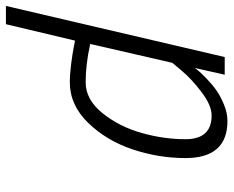

<svg xmlns="http://www.w3.org/2000/svg" viewBox="-88 -670 768 631"><g transform="rotate(-90 295.5 -355.0)"><path d="M404 -172 377 -140C359 -118.7 335.7 -97.2 307 -75.5C278.3 -53.8 253 -43 231 -43C179 -43 153 -71.7 153 -129C153 -176.3 159.8 -224.3 173.5 -273C187.2 -321.7 208.8 -364.5 238.5 -401.5C268.2 -438.5 302 -457 340 -457C379.3 -457 421.3 -452 466 -442ZM531 -719 477 -492 456 -496C442.7 -498.7 424.7 -501.5 402 -504.5C379.3 -507.5 358.7 -509 340 -509C290 -509 245.5 -488.8 206.5 -448.5C167.5 -408.2 138.5 -359.5 119.5 -302.5C100.5 -245.5 91 -187.7 91 -129C91 -37 131.7 9 213 9C230.3 9 248.3 5.2 267 -2.5C285.7 -10.2 301.5 -18.7 314.5 -28C327.5 -37.3 340.3 -48.2 353 -60.5C365.7 -72.8 374 -81.5 378 -86.5L387 -98L365 0H423L591 -719Z"/></g></svg>

Font: RazerF5 Light
Style: Italic
Weight: 300
Foundry: Razer Inc.
Version: Version 2